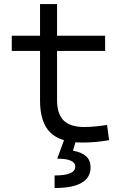

<svg xmlns="http://www.w3.org/2000/svg" viewBox="-20 -694 626 948"><path d="M386.7 9.8Q277.8 9.8 227.8 -40.3Q177.7 -90.3 177.7 -196.8V-442.4H38.1V-517.6H177.7V-673.8H261.7V-517.6H499V-442.4H261.7V-200.2Q261.7 -131.8 293.9 -99.4Q326.2 -66.9 396.5 -66.9Q422.9 -66.9 450 -69.6Q477.1 -72.3 508.8 -77.1L518.6 -2Q485.4 3.9 453.9 6.8Q422.4 9.8 386.7 9.8ZM249.5 234.4V172.4Q351.6 172.4 351.6 128.9Q351.6 89.4 262.7 89.4L298.8 -9.8L355 -0.5L340.3 50.3Q427.2 64.5 427.2 131.8Q427.2 234.4 249.5 234.4Z"/></svg>

Font: Cascadia Code PL SemiLight
Style: Regular
Weight: 350
Monospace: yes
Designer: Aaron Bell
Foundry: Saja Typeworks
Version: Version 2404.023; ttfautohint (v1.8.4)